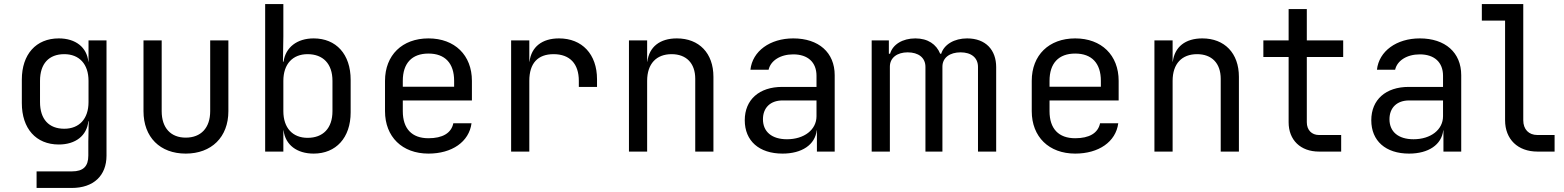

<svg xmlns="http://www.w3.org/2000/svg" viewBox="-20 -750 7740 950"><path d="M418 -445H417C410 -516 354 -560 271 -560C158 -560 88 -481 88 -356V-240C88 -114 158 -35 271 -35C354 -35 410 -79 417 -150H419L417 -50V20C417 73 392 98 336 98H161V180H335C443 180 507 119 507 20V-550H418ZM418 -245C418 -162 372 -113 298 -113C222 -113 178 -160 178 -245V-350C178 -435 222 -482 298 -482C372 -482 418 -433 418 -350Z M899 10C1026 10 1110 -71 1110 -200V-550H1020V-200C1020 -117 974 -69 899 -69C825 -69 780 -117 780 -200V-550H690V-200C690 -71 772 10 899 10Z M1532 -560C1450 -560 1393 -516 1383 -445H1380L1382 -570V-730H1292V0H1382V-105H1383C1392 -33 1449 10 1532 10C1642 10 1715 -68 1715 -194V-355C1715 -482 1643 -560 1532 -560ZM1625 -200C1625 -115 1578 -68 1502 -68C1428 -68 1382 -117 1382 -200V-350C1382 -433 1428 -482 1502 -482C1578 -482 1625 -435 1625 -350Z M2315 -350C2315 -477 2230 -560 2100 -560C1970 -560 1885 -477 1885 -350V-200C1885 -73 1970 10 2100 10C2216 10 2301 -48 2313 -140H2223C2213 -91 2169 -66 2100 -66C2018 -66 1973 -113 1973 -200V-253H2315ZM1973 -350C1973 -437 2018 -485 2100 -485C2182 -485 2227 -437 2227 -350V-321H1973Z M2746 -560C2662 -560 2609 -518 2600 -445H2599V-550H2509V0H2599V-350C2599 -437 2641 -482 2719 -482C2800 -482 2844 -434 2844 -350V-320H2934V-358C2934 -482 2860 -560 2746 -560Z M3329 -560C3245 -560 3192 -518 3183 -445H3182V-550H3092V0H3182V-350C3182 -435 3228 -482 3303 -482C3375 -482 3420 -438 3420 -360V0H3510V-370C3510 -487 3439 -560 3329 -560Z M3905 -560C3790 -560 3703 -497 3693 -405H3783C3793 -450 3841 -481 3905 -481C3977 -481 4020 -442 4020 -375V-320H3850C3737 -320 3665 -257 3665 -155C3665 -53 3736 10 3852 10C3948 10 4013 -34 4021 -105H4022V0H4110V-378C4110 -490 4031 -560 3905 -560ZM3874 -61C3799 -61 3755 -98 3755 -160C3755 -217 3792 -253 3852 -253H4020V-175C4020 -108 3959 -61 3874 -61Z M4765 -560C4702 -560 4651 -530 4637 -484H4632C4613 -531 4571 -560 4509 -560C4446 -560 4397 -530 4384 -484H4378V-550H4293V0H4383V-420C4383 -465 4420 -491 4471 -491C4524 -491 4559 -465 4559 -419V0H4643V-420C4643 -465 4680 -491 4733 -491C4785 -491 4819 -465 4819 -419V0H4909V-418C4909 -502 4858 -560 4765 -560Z M5515 -350C5515 -477 5430 -560 5300 -560C5170 -560 5085 -477 5085 -350V-200C5085 -73 5170 10 5300 10C5416 10 5501 -48 5513 -140H5423C5413 -91 5369 -66 5300 -66C5218 -66 5173 -113 5173 -200V-253H5515ZM5173 -350C5173 -437 5218 -485 5300 -485C5382 -485 5427 -437 5427 -350V-321H5173Z M5929 -560C5845 -560 5792 -518 5783 -445H5782V-550H5692V0H5782V-350C5782 -435 5828 -482 5903 -482C5975 -482 6020 -438 6020 -360V0H6110V-370C6110 -487 6039 -560 5929 -560Z M6616 0V-82H6506C6470 -82 6446 -107 6446 -145V-468H6626V-550H6446V-705H6356V-550H6231V-468H6356V-145C6356 -57 6415 0 6506 0Z M7005 -560C6890 -560 6803 -497 6793 -405H6883C6893 -450 6941 -481 7005 -481C7077 -481 7120 -442 7120 -375V-320H6950C6837 -320 6765 -257 6765 -155C6765 -53 6836 10 6952 10C7048 10 7113 -34 7121 -105H7122V0H7210V-378C7210 -490 7131 -560 7005 -560ZM6974 -61C6899 -61 6855 -98 6855 -160C6855 -217 6892 -253 6952 -253H7120V-175C7120 -108 7059 -61 6974 -61Z M7672 0V-82H7587C7544 -82 7517 -110 7517 -155V-730H7312V-648H7427V-155C7427 -61 7490 0 7587 0Z"/></svg>

Font: Tekne LDO
Style: Regular
Weight: 400
Monospace: yes
Designer: Alessio Laiso, Mario Rullo, Paolo Rosset
Foundry: Alessio Laiso
Version: Version 1.000;hotconv 1.0.109;makeotfexe 2.5.65596